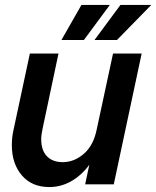

<svg xmlns="http://www.w3.org/2000/svg" viewBox="-20 -747 633 778"><path d="M180 11Q109 11 68.5 -36.5Q28 -84 28 -158Q28 -173 29.5 -188.5Q31 -204 34 -217L101 -530H217L152 -223Q150 -212 148.5 -202.5Q147 -193 147 -183Q147 -138 170 -114Q193 -90 234 -90Q281 -90 320 -124Q359 -158 372 -223L438 -530H554L441 0H325L363 -178L403 -223Q388 -150 354.5 -97.5Q321 -45 276 -17Q231 11 180 11ZM363 -585 468 -727H593L454 -585ZM229 -585 310 -727H425L320 -585Z"/></svg>

Font: Radio Canada Big Medium
Style: Italic
Weight: 500
Italic angle: -12°
Designer: Étienne Aubert Bonn
Foundry: Coppers and Brasses
Version: Version 1.001